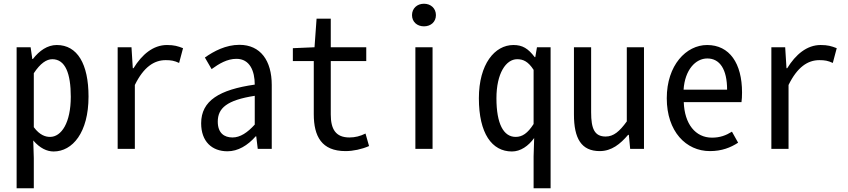

<svg xmlns="http://www.w3.org/2000/svg" viewBox="-20 -797 4540 1028"><path d="M69 211H161V49L158 -45C194 -3 232 14 267 14C368 14 454 -87 454 -280C454 -455 394 -556 284 -556C234 -556 191 -526 156 -481H153L144 -544H69ZM248 -64C224 -64 193 -73 161 -116V-405C196 -458 229 -480 260 -480C330 -480 359 -403 359 -279C359 -140 309 -64 248 -64Z M610 0H702V-342C749 -438 805 -475 867 -475C896 -475 913 -472 939 -460L960 -539C932 -550 912 -556 874 -556C800 -556 740 -505 695 -432H691L684 -544H610Z M1198 13C1254 13 1306 -18 1349 -67H1352L1360 0H1435V-342C1435 -472 1375 -557 1262 -557C1189 -557 1125 -523 1077 -489L1113 -427C1153 -456 1196 -482 1246 -482C1318 -482 1344 -416 1344 -344C1155 -317 1057 -258 1057 -137C1057 -39 1115 13 1198 13ZM1225 -61C1181 -61 1146 -84 1146 -146C1146 -218 1195 -261 1344 -284V-130C1305 -87 1266 -61 1225 -61Z M1830 12C1871 12 1917 2 1956 -15L1937 -82C1909 -68 1881 -61 1851 -61C1777 -61 1751 -106 1751 -184V-470H1941V-544H1751V-697H1675L1664 -544L1548 -539V-470H1660V-186C1660 -67 1702 12 1830 12Z M2204 0H2296V-544H2204ZM2250 -656C2287 -656 2314 -680 2314 -716C2314 -752 2287 -777 2250 -777C2213 -777 2186 -752 2186 -716C2186 -680 2213 -656 2250 -656Z M2837 211H2928V-544H2855L2846 -491H2843C2808 -537 2778 -556 2729 -556C2629 -556 2544 -454 2544 -271C2544 -82 2614 14 2721 14C2767 14 2809 -15 2840 -58L2837 41ZM2741 -64C2676 -64 2638 -134 2638 -271C2638 -404 2689 -480 2749 -480C2781 -480 2808 -468 2837 -423V-133C2805 -83 2776 -64 2741 -64Z M3191 12C3255 12 3301 -26 3343 -75H3347L3354 0H3428V-544H3336V-147C3297 -93 3265 -66 3223 -66C3163 -66 3145 -108 3145 -196V-544H3053V-184C3053 -55 3093 12 3191 12Z M3781 12C3845 12 3892 -7 3932 -33L3899 -92C3867 -72 3835 -60 3792 -60C3703 -60 3645 -134 3641 -250H3950C3952 -263 3953 -283 3953 -302C3953 -458 3886 -556 3766 -556C3654 -556 3550 -448 3550 -271C3550 -93 3653 12 3781 12ZM3640 -317C3647 -423 3704 -484 3767 -484C3834 -484 3873 -426 3873 -317Z M4110 0H4202V-342C4249 -438 4305 -475 4367 -475C4396 -475 4413 -472 4439 -460L4460 -539C4432 -550 4412 -556 4374 -556C4300 -556 4240 -505 4195 -432H4191L4184 -544H4110Z"/></svg>

Font: Noto Sans Mono CJK HK
Style: Regular
Weight: 400
Designer: Ryoko NISHIZUKA 西塚涼子 (kana, bopomofo & ideographs); Paul D. Hunt (Latin, Greek & Cyrillic); Sandoll Communications 산돌커뮤니
Foundry: Adobe
Version: Version 2.004;hotconv 1.0.118;makeotfexe 2.5.65603